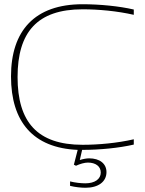

<svg xmlns="http://www.w3.org/2000/svg" viewBox="-20 -699 684 907"><path d="M612 -629V-654C543 -670 452 -679 370 -679C144 -679 32 -554 32 -338C32 -124 136 0 347 9L329 79L339 84C358 75 380 69 395 69C432 69 456 87 456 116C456 147 428 167 383 167C363 167 335 164 311 158V179C335 185 363 188 384 188C445 188 483 159 483 114C483 74 451 49 401 49C389 49 372 52 357 57L368 9H370C452 9 543 0 612 -16V-41C533 -23 445 -15 370 -15C156 -15 63 -123 63 -335C63 -547 156 -655 370 -655C445 -655 533 -647 612 -629Z"/></svg>

Font: LT Wave Thin
Style: Regular
Weight: 100
Designer: Daniel Lyons
Version: Version 2.5 (Glyphs App)